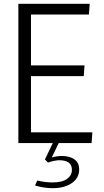

<svg xmlns="http://www.w3.org/2000/svg" viewBox="-20 -748 544 1004"><path d="M76 -728H449L445 -672H142V-406H422L418 -350H142V-56H463L459 0H76ZM256 236Q210 236 163 222L175 196Q216 206 255 206Q305 206 330.5 187.5Q356 169 356 140Q356 102 318 93Q280 84 231 102L215 86L256 0H287L251 75Q309 60 351.5 76Q394 92 394 138Q394 183 355.5 209.5Q317 236 256 236Z"/></svg>

Font: Murecho Light
Style: Regular
Weight: 300
Designer: Neil Summerour
Foundry: Positype
Version: Version 1.010; ttfautohint (v1.8.3)